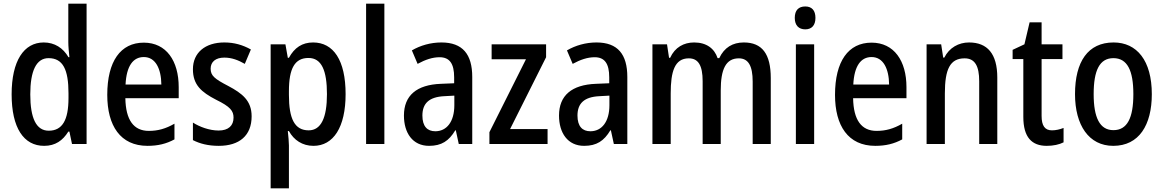

<svg xmlns="http://www.w3.org/2000/svg" viewBox="-20 -780 6302 1040"><path d="M219 10C280 10 320 -19 350 -67H356L370 0H449V-760H350V-552C350 -528 353 -499 356 -470H351C322 -520 276 -550 217 -550C109 -550 43 -450 43 -269C43 -88 108 10 219 10ZM244 -72C176 -72 144 -140 144 -269C144 -395 176 -465 243 -465C321 -465 351 -403 351 -275V-249C351 -130 318 -72 244 -72Z M759 -549C633 -549 561 -448 561 -266C561 -99 632 10 779 10C835 10 881 -1 925 -25V-110C878 -83 836 -71 786 -71C704 -71 661 -130 659 -248H948V-308C948 -450 881 -549 759 -549ZM759 -471C823 -471 853 -407 854 -322H660C665 -423 701 -471 759 -471Z M1343 -150C1343 -235 1292 -274 1217 -314C1142 -353 1121 -370 1121 -408C1121 -445 1148 -468 1195 -468C1236 -468 1271 -454 1306 -434L1339 -512C1294 -537 1248 -550 1195 -550C1092 -550 1025 -495 1025 -405C1025 -320 1071 -281 1150 -240C1228 -202 1245 -179 1245 -143C1245 -100 1218 -73 1164 -73C1114 -73 1061 -93 1025 -116V-21C1062 -2 1107 10 1165 10C1276 10 1343 -45 1343 -150Z M1676 -550C1617 -550 1575 -522 1545 -467H1539L1526 -540H1446V240H1545V8C1545 -12 1542 -40 1539 -70H1545C1572 -21 1618 10 1678 10C1786 10 1852 -91 1852 -270C1852 -454 1786 -550 1676 -550ZM1651 -466C1722 -466 1751 -398 1751 -270C1751 -142 1719 -74 1652 -74C1576 -74 1545 -136 1545 -266V-286C1545 -410 1577 -466 1651 -466Z M2062 0V-760H1963V0Z M2371 -550C2313 -550 2257 -534 2211 -507L2242 -434C2284 -457 2323 -470 2361 -470C2415 -470 2440 -436 2440 -361V-329L2368 -326C2237 -321 2168 -263 2168 -154C2168 -60 2215 10 2304 10C2372 10 2412 -17 2446 -74H2449L2465 0H2538V-363C2538 -486 2486 -550 2371 -550ZM2387 -259 2441 -262V-210C2441 -120 2399 -69 2338 -69C2295 -69 2268 -95 2268 -154C2268 -219 2303 -255 2387 -259Z M2946 0V-81H2743L2938 -470V-540H2643V-459H2829L2631 -64V0Z M3211 -550C3153 -550 3097 -534 3051 -507L3082 -434C3124 -457 3163 -470 3201 -470C3255 -470 3280 -436 3280 -361V-329L3208 -326C3077 -321 3008 -263 3008 -154C3008 -60 3055 10 3144 10C3212 10 3252 -17 3286 -74H3289L3305 0H3378V-363C3378 -486 3326 -550 3211 -550ZM3227 -259 3281 -262V-210C3281 -120 3239 -69 3178 -69C3135 -69 3108 -95 3108 -154C3108 -219 3143 -255 3227 -259Z M4009 -550C3949 -550 3903 -523 3876 -465H3867C3850 -517 3807 -550 3740 -550C3684 -550 3636 -524 3610 -467H3604L3593 -540H3514V0H3613V-274C3613 -392 3634 -464 3711 -464C3762 -464 3786 -426 3786 -340V0H3884V-290C3884 -404 3911 -464 3982 -464C4033 -464 4057 -424 4057 -338V0H4155V-357C4155 -488 4108 -550 4009 -550Z M4342 -745C4306 -745 4285 -725 4285 -683C4285 -642 4307 -621 4342 -621C4376 -621 4397 -642 4397 -683C4397 -724 4377 -745 4342 -745ZM4390 -540H4291V0H4390Z M4701 -549C4575 -549 4503 -448 4503 -266C4503 -99 4574 10 4721 10C4777 10 4823 -1 4867 -25V-110C4820 -83 4778 -71 4728 -71C4646 -71 4603 -130 4601 -248H4890V-308C4890 -450 4823 -549 4701 -549ZM4701 -471C4765 -471 4795 -407 4796 -322H4602C4607 -423 4643 -471 4701 -471Z M5229 -550C5173 -550 5122 -522 5095 -468H5089L5078 -540H4999V0H5098V-274C5098 -405 5126 -464 5205 -464C5261 -464 5284 -422 5284 -340V0H5382V-360C5382 -489 5328 -550 5229 -550Z M5678 -74C5639 -74 5622 -100 5622 -152V-460H5735V-540H5622V-659H5557L5529 -540L5465 -510V-460H5523V-147C5523 -36 5569 10 5650 10C5685 10 5718 3 5741 -9V-87C5721 -79 5699 -74 5678 -74Z M6219 -270C6219 -452 6138 -550 6012 -550C5873 -550 5803 -446 5803 -270C5803 -102 5878 10 6010 10C6150 10 6219 -103 6219 -270ZM5904 -270C5904 -399 5936 -465 6011 -465C6086 -465 6119 -399 6119 -270C6119 -141 6086 -75 6011 -75C5937 -75 5904 -143 5904 -270Z"/></svg>

Font: Noto Sans Kannada Condensed Medium
Style: Regular
Weight: 500
Width: 3
Designer: Jelle Bosma - Monotype Design Team
Foundry: Monotype Imaging Inc.
Version: Version 2.005